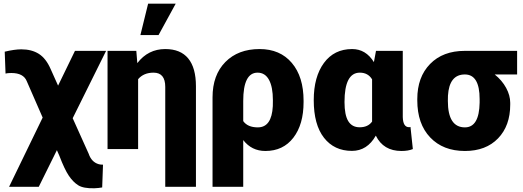

<svg xmlns="http://www.w3.org/2000/svg" viewBox="-20 -802 2815 1033"><path d="M94.7 -536.6Q150.4 -536.6 189 -512.2Q227.5 -487.8 252.4 -430.7L292.5 -341.3L383.3 -528.3H550.8L371.1 -166L457 24.9Q472.2 69.8 510.3 81.1Q518.6 84 534.2 84L529.8 206.5Q510.7 210 487.8 210.9Q428.7 212.4 400.9 194.8Q373 177.2 350.1 143.1Q327.1 108.9 299.8 37.1L286.1 5.9L188.5 203.1H28.8L209.5 -169.4L124 -365.2Q106.4 -409.2 41 -409.2Q20.5 -409.2 9.8 -406.2L5.4 -523.9Q58.1 -536.6 94.7 -536.6Z M713.4 -528.3 718.8 -462.4Q776.9 -538.1 869.1 -538.1Q951.2 -538.1 992.7 -487.5Q1034.2 -437 1034.2 -337.9V203.1H869.1V-334.5Q869.1 -411.1 806.2 -411.1Q752.9 -411.1 723.1 -376V0H558.6V-528.3ZM776.9 -782.2H925.3L833 -613.3H735.4Z M1376.5 -538.1Q1486.8 -538.1 1550 -463.6Q1613.3 -389.2 1613.3 -259.8V-252.9Q1613.3 -132.3 1558.3 -61Q1503.4 10.3 1407.7 10.3Q1334 10.3 1288.6 -48.3V203.1H1123.5V-278.3Q1123.5 -398.4 1192.4 -468.3Q1261.2 -538.1 1376.5 -538.1ZM1288.6 -150.4Q1312.5 -116.7 1367.2 -116.7Q1441.9 -116.7 1447.8 -231L1448.2 -263.2Q1448.2 -334 1427.2 -372.6Q1406.2 -411.1 1365.7 -411.1Q1288.6 -411.1 1288.6 -258.8Z M2147 -528.3V-172.4Q2148.4 -117.7 2180.7 -117.7Q2186 -117.7 2188.5 -119.1L2201.2 0Q2176.3 10.3 2140.1 10.3Q2042.5 10.3 2002 -72.3Q1955.6 9.8 1873.5 9.8Q1778.3 9.8 1723.1 -60.8Q1668 -131.3 1668 -263.2Q1668 -388.7 1722.9 -463.4Q1777.8 -538.1 1874.5 -538.1Q1948.2 -538.1 1991.7 -467.8L2002.9 -528.3ZM1833.5 -252.9Q1833.5 -183.1 1853.8 -150.1Q1874 -117.2 1915 -117.2Q1960 -117.2 1981.9 -147.9V-375Q1960 -411.1 1916 -411.1Q1833.5 -411.1 1833.5 -252.9Z M2762.2 -401.4H2641.6Q2681.2 -369.6 2703.1 -329.1Q2725.1 -288.6 2725.1 -249V-238.8Q2725.1 -125.5 2659.7 -57.6Q2594.2 10.3 2481.4 10.3Q2363.8 10.3 2294.4 -62.7Q2225.1 -135.7 2225.1 -262.2V-269Q2225.1 -387.2 2293.9 -457.8Q2362.8 -528.3 2480.5 -528.3Q2480.5 -527.8 2481 -527.8V-528.3H2762.2ZM2389.6 -258.8Q2389.6 -116.7 2481.4 -116.7Q2558.1 -116.7 2560.5 -249.5V-269Q2560.5 -401.4 2481 -401.4Q2397 -401.4 2390.1 -287.1Z"/></svg>

Font: Roboto Black
Style: Regular
Weight: 900
Designer: Google
Version: Version 2.134; 2016